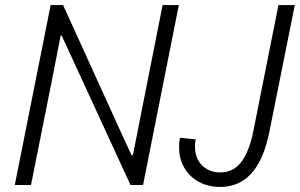

<svg xmlns="http://www.w3.org/2000/svg" viewBox="-20 -740 1199 768"><path d="M182.6 -719.7H232.4L455.6 -229L505.9 -119.6H511.7L547.9 -303.2L630.4 -719.7H695.3L552.2 0H502L226.6 -598.1H222.7L188 -420.4L104 0H39.1ZM696.3 -150.9Q696.3 -170.4 699.7 -189L762.7 -182.6Q759.8 -167.5 759.8 -153.3Q759.8 -122.6 772.7 -99.1Q785.6 -75.7 808.6 -63Q831.5 -50.3 860.4 -50.3Q913.6 -50.3 945.3 -92.3Q977.1 -134.3 993.2 -214.8L1093.8 -719.7H1159.2L1057.1 -210.9Q1013.2 7.8 860.8 7.8Q813.5 7.8 776.1 -12.2Q738.8 -32.2 717.5 -68.4Q696.3 -104.5 696.3 -150.9Z"/></svg>

Font: Reddit Sans Vanilla Light
Style: Italic
Weight: 300
Italic angle: -11.25°
Designer: Stephen Hutchings
Version: Version 1.013